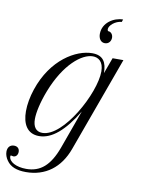

<svg xmlns="http://www.w3.org/2000/svg" viewBox="-221 -923 994 1262"><g transform="rotate(10 276.5 -291.5)"><path d="M40.5 257.3C169.9 257.3 266.6 185.5 314 54.7L544.4 -578.6H472.2L433.1 -472.2C433.1 -543 409.7 -587.9 335.4 -587.9C228 -587.9 68.8 -497.1 -2 -285.2C-19 -234.4 -28.3 -182.6 -28.3 -137.2C-28.3 -53.2 4.4 9.3 84.5 9.3C168.5 9.3 250.5 -60.5 333.5 -198.2L240.7 58.6C195.3 182.6 133.8 236.3 38.6 236.3C-28.3 236.3 -78.1 209.5 -78.1 173.3C-78.1 168 -77.1 167 -73.7 167C-68.4 167 -65.4 169.9 -58.1 169.9C-41 169.9 -28.8 155.3 -28.8 134.8C-28.8 112.8 -43 99.6 -65.4 99.6C-91.8 99.6 -108.4 117.7 -108.4 147C-108.4 166.5 -101.1 187 -88.4 204.6C-63.5 240.7 -22 257.3 40.5 257.3ZM102.1 -15.1C58.6 -15.1 38.6 -45.9 38.6 -96.7C38.6 -141.6 54.2 -211.9 84.5 -290C158.2 -479.5 269.5 -568.4 342.8 -568.4C378.9 -568.4 414.6 -546.4 414.6 -480C414.6 -334.5 242.7 -15.1 102.1 -15.1ZM496.1 -841.3C435.1 -841.3 361.8 -797.4 361.8 -721.7C361.8 -694.3 375 -667 404.3 -667C431.6 -667 445.3 -689 445.3 -710.4C445.3 -729.5 433.6 -749 411.6 -749C408.7 -752.9 407.7 -756.8 407.7 -761.2C407.7 -786.6 447.8 -821.3 490.2 -824.2Z"/></g></svg>

Font: Petit Formal Script
Style: Regular
Weight: 400
Designer: Pablo Impallari, Brenda Gallo, Rodrigo Fuenzalida
Foundry: Pablo Impallari, Brenda Gallo, Rodrigo Fuenzalida
Version: Version 1.001